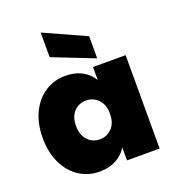

<svg xmlns="http://www.w3.org/2000/svg" viewBox="-151 -961 982 1084"><g transform="rotate(-20 340.0 -419.0)"><path d="M24 -281Q24 -368 55.5 -433Q87 -498 141.5 -533Q196 -568 263 -568Q321 -568 363 -545Q405 -522 428 -483V-561H624V0H428V-78Q405 -39 362.5 -16Q320 7 263 7Q196 7 141.5 -28Q87 -63 55.5 -128.5Q24 -194 24 -281ZM428 -281Q428 -335 398.5 -366Q369 -397 326 -397Q282 -397 253 -366.5Q224 -336 224 -281Q224 -227 253 -195.5Q282 -164 326 -164Q369 -164 398.5 -195Q428 -226 428 -281ZM467 -732V-599L217 -697V-845Z"/></g></svg>

Font: DVN-Poppins ExtBd
Style: Regular
Weight: 800
Designer: Ninad Kale (Devanagari), Jonny Pinhorn (Latin)
Foundry: Indian Type Foundry
Version: 4.004